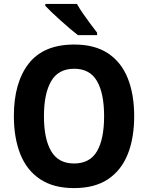

<svg xmlns="http://www.w3.org/2000/svg" viewBox="-20 -953 758 983"><path d="M667 -358Q667 -246 634 -163.5Q601 -81 533 -35.5Q465 10 359 10Q254 10 185.5 -35.5Q117 -81 84 -164Q51 -247 51 -359Q51 -530 127 -627.5Q203 -725 360 -725Q465 -725 533 -680Q601 -635 634 -552.5Q667 -470 667 -358ZM205 -358Q205 -242 242 -179Q279 -116 359 -116Q440 -116 476.5 -178.5Q513 -241 513 -358Q513 -475 476.5 -538Q440 -601 360 -601Q279 -601 242 -537.5Q205 -474 205 -358ZM374 -933Q386 -911 405 -883.5Q424 -856 443.5 -830Q463 -804 477 -786V-773H379Q362 -786 339 -805.5Q316 -825 291.5 -847Q267 -869 246 -889Q225 -909 212 -923V-933Z"/></svg>

Font: Noto Sans Lao UI SemCond
Style: Bold
Weight: 700
Width: 4
Designer: Monotype Design Team
Foundry: Monotype Imaging Inc.
Version: Version 2.000; ttfautohint (v1.8.4.7-5d5b)